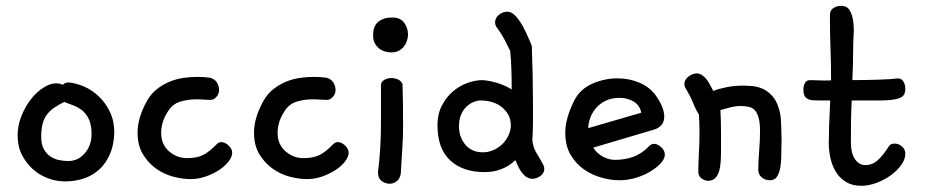

<svg xmlns="http://www.w3.org/2000/svg" viewBox="-20 -588 3118 644"><path d="M189.5 -303.7Q193.4 -306.6 198.2 -309.1Q203.1 -311.5 209 -311.5Q234.4 -309.6 261.7 -297.9Q289.1 -286.1 311.5 -264.6Q334 -243.2 348.6 -212.9Q363.3 -182.6 363.3 -143.6Q362.3 -102.5 349.1 -71.8Q335.9 -41 314 -20.5Q292 0 262.2 10.3Q232.4 20.5 197.3 20.5Q169.9 20.5 141.6 10.3Q113.3 0 90.8 -20Q68.4 -40 53.7 -68.4Q39.1 -96.7 39.1 -133.8Q39.1 -167 51.8 -198.7Q64.5 -230.5 83.5 -254.9Q102.5 -279.3 125.5 -293.9Q148.4 -308.6 168.9 -308.6Q179.7 -308.6 189.5 -303.7ZM195.3 -246.1Q177.7 -237.3 163.6 -228Q149.4 -218.8 139.2 -206.1Q128.9 -193.4 123.5 -174.8Q118.2 -156.2 118.2 -128.9Q118.2 -104.5 126.5 -88.9Q134.8 -73.2 147.9 -64Q161.1 -54.7 177.2 -51.3Q193.4 -47.9 209 -47.9Q242.2 -47.9 264.6 -74.2Q287.1 -100.6 287.1 -138.7Q287.1 -168 278.8 -186.5Q270.5 -205.1 257.3 -216.3Q244.1 -227.5 227.5 -233.9Q210.9 -240.2 195.3 -246.1Z M685.5 -327.1Q701.2 -322.3 708 -310.5Q714.8 -298.8 714.8 -286.1Q714.8 -273.4 706.1 -263.2Q697.3 -252.9 685.5 -252.9Q674.8 -252.9 663.1 -253.9Q651.4 -254.9 638.7 -254.9Q610.4 -254.9 584.5 -247.1Q558.6 -239.3 543 -213.9Q530.3 -194.3 525.4 -176.3Q520.5 -158.2 520.5 -142.6Q520.5 -103.5 546.9 -80.6Q573.2 -57.6 607.4 -57.6Q639.6 -57.6 660.6 -67.9Q681.6 -78.1 707 -104.5Q713.9 -111.3 722.7 -111.3Q734.4 -111.3 746.6 -100.1Q758.8 -88.9 758.8 -75.2Q758.8 -62.5 747.1 -46.9Q735.4 -31.2 715.3 -18.1Q695.3 -4.9 670.4 3.9Q645.5 12.7 619.1 12.7Q591.8 12.7 560.5 4.4Q529.3 -3.9 502.9 -22.9Q476.6 -42 459 -71.3Q441.4 -100.6 441.4 -143.6Q441.4 -192.4 472.7 -249Q486.3 -273.4 506.3 -289.1Q526.4 -304.7 548.8 -314Q571.3 -323.2 595.2 -326.7Q619.1 -330.1 641.6 -330.1Q666 -330.1 685.5 -327.1Z M1076.2 -327.1Q1091.8 -322.3 1098.6 -310.5Q1105.5 -298.8 1105.5 -286.1Q1105.5 -273.4 1096.7 -263.2Q1087.9 -252.9 1076.2 -252.9Q1065.4 -252.9 1053.7 -253.9Q1042 -254.9 1029.3 -254.9Q1001 -254.9 975.1 -247.1Q949.2 -239.3 933.6 -213.9Q920.9 -194.3 916 -176.3Q911.1 -158.2 911.1 -142.6Q911.1 -103.5 937.5 -80.6Q963.9 -57.6 998 -57.6Q1030.3 -57.6 1051.3 -67.9Q1072.3 -78.1 1097.7 -104.5Q1104.5 -111.3 1113.3 -111.3Q1125 -111.3 1137.2 -100.1Q1149.4 -88.9 1149.4 -75.2Q1149.4 -62.5 1137.7 -46.9Q1126 -31.2 1106 -18.1Q1085.9 -4.9 1061 3.9Q1036.1 12.7 1009.8 12.7Q982.4 12.7 951.2 4.4Q919.9 -3.9 893.6 -22.9Q867.2 -42 849.6 -71.3Q832 -100.6 832 -143.6Q832 -192.4 863.3 -249Q877 -273.4 897 -289.1Q917 -304.7 939.5 -314Q961.9 -323.2 985.8 -326.7Q1009.8 -330.1 1032.2 -330.1Q1056.6 -330.1 1076.2 -327.1Z M1248 -12.7Q1252.9 -50.8 1255.4 -91.8Q1257.8 -132.8 1257.8 -173.8V-301.8Q1257.8 -313.5 1268.6 -319.8Q1279.3 -326.2 1293 -326.2Q1304.7 -326.2 1315.4 -321.3Q1326.2 -316.4 1330.1 -305.7Q1331.1 -278.3 1331.5 -242.2Q1332 -206.1 1332 -167Q1332 -126 1329.1 -84.5Q1326.2 -43 1324.2 -4.9Q1321.3 11.7 1310.5 20Q1299.8 28.3 1287.1 28.3Q1273.4 28.3 1260.7 19.5Q1248 10.7 1248 -7.8ZM1347.7 -461.9Q1342.8 -437.5 1328.1 -424.8Q1313.5 -412.1 1293 -412.1Q1285.2 -412.1 1274.4 -414.6Q1263.7 -417 1254.4 -423.3Q1245.1 -429.7 1238.3 -440.9Q1231.4 -452.1 1231.4 -469.7Q1231.4 -501 1249 -515.1Q1266.6 -529.3 1294.9 -529.3Q1323.2 -529.3 1335.9 -511.7Q1348.6 -494.1 1348.6 -471.7Q1348.6 -469.7 1348.1 -466.8Q1347.7 -463.9 1347.7 -461.9Z M1648.4 -493.2Q1640.6 -502 1640.6 -512.7Q1640.6 -528.3 1653.8 -538.6Q1667 -548.8 1681.6 -548.8Q1696.3 -548.8 1710 -533.7Q1723.6 -518.6 1734.4 -498.5Q1745.1 -478.5 1752.9 -460Q1760.7 -441.4 1763.7 -434.6Q1765.6 -383.8 1766.6 -336.4Q1767.6 -289.1 1767.6 -243.2Q1767.6 -210.9 1767.6 -180.2Q1767.6 -149.4 1765.6 -118.2Q1767.6 -93.8 1779.8 -74.2Q1792 -54.7 1802.7 -34.2Q1805.7 -28.3 1805.7 -22.5Q1805.7 -6.8 1792.5 2.4Q1779.3 11.7 1765.6 11.7Q1732.4 11.7 1709 -50.8Q1666 -10.7 1605.5 -10.7Q1532.2 -10.7 1489.7 -50.3Q1447.3 -89.8 1447.3 -168.9Q1447.3 -205.1 1461.9 -233.4Q1476.6 -261.7 1498.5 -280.8Q1520.5 -299.8 1547.4 -309.6Q1574.2 -319.3 1599.6 -319.3Q1623 -317.4 1648.4 -309.6Q1673.8 -301.8 1696.3 -288.1Q1696.3 -321.3 1695.3 -354Q1694.3 -386.7 1691.4 -417Q1682.6 -435.5 1672.9 -454.1Q1663.1 -472.7 1648.4 -493.2ZM1693.4 -162.1V-169.9Q1692.4 -204.1 1664.6 -227.5Q1636.7 -251 1590.8 -251Q1581.1 -251 1568.8 -246.1Q1556.6 -241.2 1545.4 -231Q1534.2 -220.7 1526.9 -204.1Q1519.5 -187.5 1519.5 -165Q1519.5 -127.9 1541 -102.5Q1562.5 -77.1 1599.6 -77.1Q1616.2 -77.1 1632.3 -83.5Q1648.4 -89.8 1661.6 -101.6Q1674.8 -113.3 1683.1 -128.9Q1691.4 -144.5 1693.4 -162.1Z M2177.7 -270.5Q2208 -228.5 2208 -197.3Q2208 -164.1 2173.8 -153.3L1969.7 -92.8Q1982.4 -73.2 2002.4 -62.5Q2022.5 -51.8 2043 -51.8Q2075.2 -51.8 2104 -62Q2132.8 -72.3 2158.2 -98.6Q2165 -105.5 2173.8 -105.5Q2185.5 -105.5 2197.8 -94.2Q2210 -83 2210 -69.3Q2210 -55.7 2196.8 -41Q2183.6 -26.4 2162.1 -13.2Q2140.6 0 2113.3 8.3Q2085.9 16.6 2057.6 16.6Q2029.3 16.6 1997.6 7.8Q1965.8 -1 1938.5 -20Q1911.1 -39.1 1893.6 -69.3Q1876 -99.6 1876 -143.6Q1876 -190.4 1906.2 -251Q1925.8 -289.1 1966.3 -307.1Q2006.8 -325.2 2051.8 -325.2Q2088.9 -325.2 2122.6 -311.5Q2156.2 -297.9 2177.7 -270.5ZM1953.1 -158.2 2130.9 -210Q2126 -235.4 2105 -247.6Q2084 -259.8 2058.6 -259.8Q2030.3 -259.8 2010.3 -249.5Q1990.2 -239.3 1977.5 -223.6Q1964.8 -208 1959 -190.4Q1953.1 -172.9 1953.1 -158.2Z M2283.2 -286.1Q2275.4 -296.9 2275.4 -305.7Q2275.4 -320.3 2289.1 -331.1Q2302.7 -341.8 2317.4 -341.8Q2327.1 -341.8 2335.9 -335.4Q2344.7 -329.1 2351.1 -320.3Q2357.4 -311.5 2362.8 -301.3Q2368.2 -291 2372.1 -283.2Q2390.6 -290 2416.5 -295.4Q2442.4 -300.8 2471.7 -300.8Q2484.4 -300.8 2502.9 -299.3Q2521.5 -297.9 2539.6 -289.6Q2557.6 -281.2 2572.8 -263.2Q2587.9 -245.1 2595.7 -211.9Q2599.6 -194.3 2600.1 -168.9Q2600.6 -143.6 2601.6 -116.2Q2600.6 -92.8 2600.6 -68.8Q2600.6 -44.9 2597.2 -25.9Q2593.8 -6.8 2585.9 4.9Q2578.1 16.6 2562.5 16.6Q2545.9 16.6 2534.7 6.8Q2523.4 -2.9 2523.4 -18.6Q2523.4 -46.9 2526.4 -83Q2529.3 -119.1 2529.3 -148.4Q2529.3 -174.8 2524.9 -191.4Q2520.5 -208 2512.7 -217.3Q2504.9 -226.6 2492.2 -229.5Q2479.5 -232.4 2463.9 -232.4Q2447.3 -232.4 2430.2 -228Q2413.1 -223.6 2396.5 -218.8Q2397.5 -200.2 2397.9 -180.7Q2398.4 -161.1 2398.4 -139.6Q2398.4 -105.5 2398.4 -76.7Q2398.4 -47.9 2395 -26.9Q2391.6 -5.9 2381.8 6.3Q2372.1 18.6 2353.5 18.6Q2339.8 16.6 2331.1 8.8Q2322.3 1 2322.3 -11.7Q2322.3 -41 2324.2 -73.2Q2326.2 -105.5 2326.2 -142.6Q2326.2 -161.1 2325.7 -175.8Q2325.2 -190.4 2324.2 -204.1Q2313.5 -220.7 2305.2 -241.7Q2296.9 -262.7 2283.2 -286.1Z M2759.8 -108.4Q2760.7 -127.9 2760.7 -146.5Q2760.7 -165 2761.7 -182.6L2764.6 -251H2732.4Q2718.8 -251 2708.5 -251.5Q2698.2 -252 2690.4 -255.4Q2682.6 -258.8 2678.7 -266.6Q2674.8 -274.4 2674.8 -289.1Q2674.8 -300.8 2680.2 -310.1Q2685.5 -319.3 2697.3 -319.3Q2709 -319.3 2727.1 -318.4Q2745.1 -317.4 2767.6 -318.4Q2767.6 -372.1 2765.6 -424.8Q2763.7 -477.5 2763.7 -537.1Q2763.7 -553.7 2775.4 -561Q2787.1 -568.4 2800.8 -568.4Q2821.3 -568.4 2830.1 -553.2Q2838.9 -538.1 2841.8 -516.6Q2844.7 -495.1 2843.3 -472.2Q2841.8 -449.2 2841.8 -434.6Q2841.8 -373 2838.9 -319.3Q2885.7 -319.3 2928.2 -320.8Q2970.7 -322.3 2994.1 -325.2Q3005.9 -323.2 3011.2 -313Q3016.6 -302.7 3016.6 -291Q3016.6 -274.4 3009.3 -266.6Q3002 -258.8 2981.9 -254.9Q2961.9 -251 2927.2 -251Q2892.6 -251 2836.9 -251Q2835 -218.8 2834.5 -184.6Q2834 -150.4 2834 -112.3Q2834 -74.2 2847.7 -54.2Q2861.3 -34.2 2882.8 -34.2Q2906.2 -34.2 2924.8 -51.3Q2943.4 -68.4 2960.9 -96.7Q2966.8 -106.4 2980.5 -106.4Q2994.1 -106.4 3005.4 -96.7Q3016.6 -86.9 3016.6 -73.2Q3016.6 -53.7 3002.9 -34.7Q2989.3 -15.6 2967.8 0Q2946.3 15.6 2919.9 25.4Q2893.6 35.2 2869.1 35.2Q2838.9 35.2 2817.9 22.5Q2796.9 9.8 2784.2 -10.7Q2771.5 -31.2 2765.6 -57.1Q2759.8 -83 2759.8 -108.4Z"/></svg>

Font: Gamja Flower
Style: Regular
Weight: 400
Designer: YoonDesign Inc.
Foundry: YoonDesign Inc.
Version: Version 3.00;build 20171102